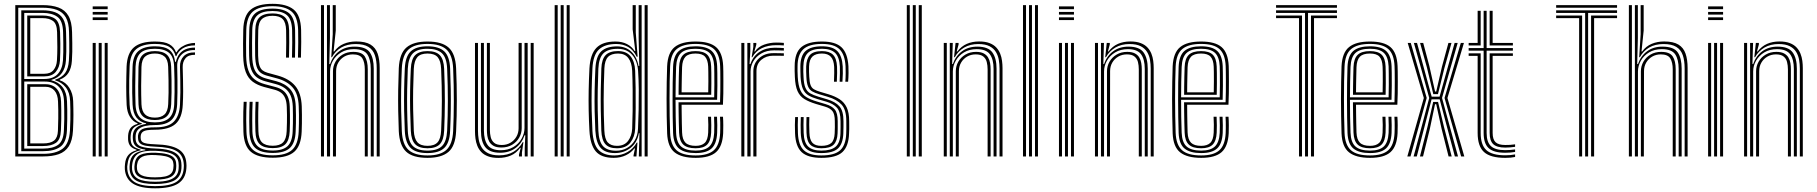

<svg xmlns="http://www.w3.org/2000/svg" viewBox="-20 -827 9603 1015"><path d="M60.8 0V-800H204Q254.5 -800 289.1 -787.2Q323.8 -774.5 341.8 -743.2Q359.8 -712 361 -656.8Q361.8 -623.8 362.1 -599.2Q362.5 -574.8 362.1 -552.9Q361.8 -531 360 -505.2Q357.5 -467.2 342.2 -442.6Q327 -418 295.8 -406V-402.8Q327.8 -392.5 346.6 -362.5Q365.5 -332.5 366.8 -292.5Q367.2 -272.2 367.8 -254.6Q368.2 -237 368.2 -219.4Q368.2 -201.8 367.6 -181.8Q367 -161.8 365.8 -136.5Q362.8 -83.8 343.9 -54Q325 -24.2 290.9 -12.1Q256.8 0 208.2 0ZM76.5 -13.8H208.2Q274.5 -13.8 310 -40.1Q345.5 -66.5 349.8 -136.5Q351.5 -168.2 352 -194.1Q352.5 -220 352.1 -243.6Q351.8 -267.2 350.8 -291.8Q349.2 -337.5 327.8 -364.9Q306.2 -392.2 272 -402V-405.8Q306.8 -417 324.1 -440.9Q341.5 -464.8 344.2 -506.8Q346 -530 346.2 -552.6Q346.5 -575.2 346.1 -600.5Q345.8 -625.8 345 -656.5Q344.2 -707 327.9 -735.2Q311.5 -763.5 280.5 -774.9Q249.5 -786.2 204 -786.2H76.5ZM92.5 -27.8V-772.5H204Q244 -772.5 271.5 -762.2Q299 -752 313.8 -726.9Q328.5 -701.8 329.2 -656.5Q330 -626.5 330.4 -601.5Q330.8 -576.5 330.5 -553.6Q330.2 -530.8 328.5 -506.5Q326 -468 307.5 -441.6Q289 -415.2 251.8 -404.8V-402.5Q290.2 -393 311.6 -364.9Q333 -336.8 334.2 -291.5Q335.2 -269.5 335.5 -246.9Q335.8 -224.2 335.5 -197.6Q335.2 -171 333.8 -136.5Q330.5 -73 298.2 -50.4Q266 -27.8 208.2 -27.8ZM108.2 -409.5H214.2Q261.5 -409.5 285.6 -436.1Q309.8 -462.8 312.8 -507Q314.2 -529.5 314.6 -552Q315 -574.5 314.6 -600Q314.2 -625.5 313.5 -656.5Q312 -717.8 283.2 -738.2Q254.5 -758.8 204 -758.8H108.2ZM124 -423.2V-745H204Q248.8 -745 272.5 -726.6Q296.2 -708.2 297.5 -656.2Q298.8 -621 298.9 -595.9Q299 -570.8 298.6 -550.1Q298.2 -529.5 297 -507Q294.8 -470.8 274.8 -447Q254.8 -423.2 214.2 -423.2ZM140 -437H214.2Q247.2 -437 263.2 -457Q279.2 -477 281 -507.2Q283.2 -543.5 283.1 -577Q283 -610.5 281.8 -656.2Q280.8 -701.2 260.2 -716.2Q239.8 -731.2 204 -731.2H140ZM108.2 -41.5H208.2Q259.8 -41.5 287.5 -61.6Q315.2 -81.8 317.8 -136.8Q319.5 -172.5 319.8 -197.8Q320 -223 319.6 -244.6Q319.2 -266.2 318.5 -290.8Q316.8 -342.2 290.2 -369Q263.8 -395.8 218.2 -395.8H108.2ZM124 -55V-381.8H219.8Q258.8 -381.8 280.1 -357.2Q301.5 -332.8 302.8 -289.8Q303.5 -266.8 303.9 -245.2Q304.2 -223.8 303.9 -198.1Q303.5 -172.5 302 -136.5Q300 -89 275.8 -72Q251.5 -55 208 -55ZM140 -68.8H208Q247.2 -68.8 266 -84.1Q284.8 -99.5 286.2 -135Q287.8 -176 288 -201Q288.2 -226 288 -245.5Q287.8 -265 286.8 -289Q285.8 -327.2 268.2 -347.8Q250.8 -368.2 220.2 -368.2H140Z M470 -778.5V-793H549.2V-778.5ZM470 -720.8V-735.2H549.2V-720.8ZM470 -749.8V-764H549.2V-749.8ZM533.5 0V-600H549.2V0ZM470 0V-600H486V0ZM501.8 0V-600H517.5V0Z M800 168.5Q722.2 168.5 683.4 144Q644.5 119.5 640 68.2Q639.5 61.2 639.8 53.9Q640 46.5 641 39.2Q643.8 10 658.5 -7.4Q673.2 -24.8 701.5 -32.5V-36Q680.2 -42.2 669.8 -54.1Q659.2 -66 657.2 -87.2Q657 -92.2 657 -98.5Q657 -104.8 657.2 -110Q658.8 -133.8 669.5 -149.1Q680.2 -164.5 707 -172V-175.5Q683.8 -183.5 667.8 -208Q651.8 -232.5 649.5 -272Q648.2 -295.8 647.8 -320.1Q647.2 -344.5 647.2 -369.5Q647.2 -394.5 647.8 -420.9Q648.2 -447.2 649.2 -474.8Q652.2 -545.8 688 -576.6Q723.8 -607.5 799 -607.5Q849.5 -607.5 875 -593.1Q900.5 -578.8 910.2 -550.8H913.5Q923 -568 939.9 -579Q956.8 -590 975.9 -595.1Q995 -600.2 1010.8 -600V-587Q970.8 -587.2 945.9 -571.1Q921 -555 912.2 -530.2H908.5Q900.2 -563 875.2 -578.9Q850.2 -594.8 799 -594.8Q732.5 -594.8 700 -567.1Q667.5 -539.5 665.2 -475.2Q663.8 -437.2 663.1 -403.9Q662.5 -370.5 663 -338.9Q663.5 -307.2 665.2 -273.5Q667.5 -229.8 684.6 -206Q701.8 -182.2 729.8 -175V-171.5Q698 -164 685.1 -149.8Q672.2 -135.5 670.8 -110Q670.2 -104.2 670.2 -98.6Q670.2 -93 670.8 -87Q672.5 -66 683.5 -55Q694.5 -44 723.2 -36V-32.5Q688.8 -25.2 673.4 -8.6Q658 8 654.5 39.2Q653.2 47.2 652.6 53Q652 58.8 653 68Q657.5 113.8 691.4 135.4Q725.2 157 800 157Q876.8 157 911.8 135Q946.8 113 951.2 64Q952.2 55 952.1 48.4Q952 41.8 950.8 33Q946 -9.8 911.5 -29.5Q877 -49.2 802.5 -51.5Q770.2 -52.8 750.9 -56.5Q731.5 -60.2 722.2 -67.8Q713 -75.2 710.8 -87Q709.8 -91.2 709.5 -98.9Q709.2 -106.5 709.5 -110.2Q713.2 -135.8 733.1 -144.9Q753 -154 799.2 -153.8Q869.2 -153.2 898.9 -183.8Q928.5 -214.2 931.5 -273.8Q933.2 -310.2 933.5 -339.2Q933.8 -368.2 933.1 -399.6Q932.5 -431 931.5 -474.2Q930.5 -508.2 950.9 -529.6Q971.2 -551 1010.8 -550V-537.2Q976.2 -537.8 960.6 -519Q945 -500.2 945.8 -471.5Q946.8 -436.2 947.5 -405.2Q948.2 -374.2 948.2 -342.5Q948.2 -310.8 946.2 -273.2Q942.8 -202.8 908 -172Q873.2 -141.2 799 -141.2Q773 -141.2 757 -138.5Q741 -135.8 733.1 -128.6Q725.2 -121.5 723.8 -108Q723.5 -106.8 723.5 -100.5Q723.5 -94.2 724.2 -91.2Q726.2 -81.2 734.1 -75.6Q742 -70 758.5 -67.5Q775 -65 802.8 -64Q883.8 -61.8 922.4 -38.6Q961 -15.5 965 33.5Q965.8 41.8 965.9 49.1Q966 56.5 965.2 64Q961 118 921.8 143.2Q882.5 168.5 800 168.5ZM800 133.8Q844.8 133.8 871.5 125.6Q898.2 117.5 910.6 102.2Q923 87 924.2 65.5Q925 55.2 924.9 48.6Q924.8 42 923.8 33Q921.8 13.8 909.2 0.5Q896.8 -12.8 870.8 -20.2Q844.8 -27.8 802 -29.8Q741.5 -32.5 713.2 -16.1Q685 0.2 679.2 39.8Q678.2 46.8 677.8 53.4Q677.2 60 678.2 69Q682 103.8 711 118.8Q740 133.8 800 133.8ZM800 122.5Q744.5 122.5 719.1 109.8Q693.8 97 690.8 68.2Q690 61.2 690.4 54.5Q690.8 47.8 692 39Q697 2.8 723.6 -9.2Q750.2 -21.2 803.8 -19.5Q839 -18.2 862 -12.4Q885 -6.5 896.9 4.8Q908.8 16 910.8 33.2Q912 44 911.9 50.2Q911.8 56.5 911 64.2Q908 95.2 882.1 108.9Q856.2 122.5 800 122.5ZM800 110.5Q832.2 110.5 852.6 106Q873 101.5 883.6 91.1Q894.2 80.8 896.2 64Q897.2 56.2 897.4 48.8Q897.5 41.2 895.8 33.2Q894.2 20.2 884.4 11.9Q874.5 3.5 854.5 -1.1Q834.5 -5.8 802.2 -7.2Q753.5 -9.8 731.4 1.9Q709.2 13.5 705.5 39Q703.8 46 703.6 54Q703.5 62 704.5 68.2Q707.2 89.8 729.4 100.1Q751.5 110.5 800 110.5ZM800 145.8Q731.2 145.8 700.1 127.6Q669 109.5 665 68Q664.5 59.8 664.8 53.5Q665 47.2 666 39Q669.2 6.5 688.2 -10.4Q707.2 -27.2 748.2 -32.8V-36.2Q716 -40.5 700.8 -52.2Q685.5 -64 682.8 -87Q682 -93 682 -98.9Q682 -104.8 682.2 -110.2Q683.8 -137.5 701 -152.1Q718.2 -166.8 752.2 -172V-175Q719.8 -182 701.4 -205.6Q683 -229.2 680.8 -274.5Q679.2 -304 678.9 -335.8Q678.5 -367.5 679 -402Q679.5 -436.5 680.8 -474.2Q683 -532.8 712 -557.5Q741 -582.2 799 -582.2Q850.8 -582.2 875.5 -562.9Q900.2 -543.5 906 -499.8H909.5Q915.5 -524.5 928.1 -541.1Q940.8 -557.8 961.1 -566.5Q981.5 -575.2 1010.8 -575.5V-562.5Q965.2 -563.2 940.2 -538.5Q915.2 -513.8 916.8 -475.5Q917.8 -439.5 918.1 -405.1Q918.5 -370.8 918.1 -338.2Q917.8 -305.8 916.5 -275Q913.5 -217.5 885.4 -191.6Q857.2 -165.8 798.8 -166Q770.2 -166.2 748 -161.1Q725.8 -156 712.6 -144.4Q699.5 -132.8 697.2 -112.5Q696.5 -106.2 696.6 -98.9Q696.8 -91.5 697.2 -87.5Q700.8 -61.2 726.4 -52.4Q752 -43.5 802.2 -41.8Q845.8 -40.5 875.1 -32.4Q904.5 -24.2 920.1 -8.2Q935.8 7.8 938.5 32.8Q939.2 40 939.5 47.9Q939.8 55.8 939 64Q935.2 109.2 900.6 127.5Q866 145.8 800 145.8ZM799 -180Q848.5 -180 873.5 -202.2Q898.5 -224.5 901 -274.8Q902.5 -307.8 902.8 -339.4Q903 -371 902.5 -404.2Q902 -437.5 900.5 -475.2Q898.8 -526.8 873.4 -548Q848 -569.2 799 -569.2Q744.8 -569.2 721.5 -545.8Q698.2 -522.2 696.5 -473.8Q695 -416.5 694.9 -371.4Q694.8 -326.2 696.5 -273Q698.5 -224.5 723.9 -202.2Q749.2 -180 799 -180ZM799 -192.5Q755 -192.5 734.4 -212.8Q713.8 -233 712.2 -275.2Q710.5 -323 710.6 -370.5Q710.8 -418 712.2 -473Q713.8 -517.8 734.8 -537.2Q755.8 -556.8 799 -556.8Q841.2 -556.8 862.2 -537.6Q883.2 -518.5 884.8 -475.2Q886.2 -437 886.8 -403.5Q887.2 -370 886.9 -338.8Q886.5 -307.5 885 -275.8Q883 -232 861.9 -212.2Q840.8 -192.5 799 -192.5ZM799 -205.2Q832 -205.2 849.8 -222Q867.5 -238.8 869.2 -276.8Q870.8 -306.2 871.1 -337.2Q871.5 -368.2 870.9 -402.4Q870.2 -436.5 869 -474.8Q867.5 -512.8 849.4 -528.4Q831.2 -544 799 -544Q765 -544 747 -527.9Q729 -511.8 727.8 -472.5Q726.5 -421.5 726.2 -373.4Q726 -325.2 727.8 -275.8Q729.5 -238.8 747 -222Q764.5 -205.2 799 -205.2Z M1421.8 6.8Q1343.2 6.8 1306.2 -24.5Q1269.2 -55.8 1266.8 -131.2Q1266 -159 1265.9 -185Q1265.8 -211 1266.2 -236.6Q1266.8 -262.2 1268.2 -289H1284Q1283 -267.8 1282.2 -244Q1281.5 -220.2 1281.6 -192.6Q1281.8 -165 1282.8 -131.8Q1285 -63.2 1317.9 -34.5Q1350.8 -5.8 1421.8 -5.8Q1492.8 -5.8 1524.5 -35Q1556.2 -64.2 1559 -131.8Q1560 -152.5 1560.2 -174.5Q1560.5 -196.5 1560.4 -219.4Q1560.2 -242.2 1559.2 -264.8Q1557 -330.8 1527.1 -364.6Q1497.2 -398.5 1444.8 -412.5L1391 -427Q1370 -432.8 1356.5 -443.6Q1343 -454.5 1336.4 -475.6Q1329.8 -496.8 1328.8 -533Q1328 -566.5 1328.4 -599.4Q1328.8 -632.2 1329.5 -668.2Q1330.5 -715.2 1352 -735.6Q1373.5 -756 1421 -756Q1463.8 -756 1485.4 -736.5Q1507 -717 1508.5 -667.2Q1509.2 -641 1509 -602.4Q1508.8 -563.8 1507.8 -522.5H1492Q1493 -564.2 1493.1 -601.8Q1493.2 -639.2 1492.5 -666.8Q1491.5 -708.2 1474.6 -725.9Q1457.8 -743.5 1421 -743.5Q1382.8 -743.5 1364.5 -726.2Q1346.2 -709 1345.2 -667.2Q1344.5 -633.5 1344.2 -599.9Q1344 -566.2 1344.5 -533.2Q1345.2 -500.2 1351 -482Q1356.8 -463.8 1367.8 -455.2Q1378.8 -446.8 1394.8 -442.2L1448.2 -427.5Q1508.2 -411 1540.4 -373.1Q1572.5 -335.2 1575.2 -265.2Q1576 -244.2 1576.1 -221Q1576.2 -197.8 1576 -174.8Q1575.8 -151.8 1574.8 -131.2Q1571.8 -57.2 1536.2 -25.2Q1500.8 6.8 1421.8 6.8ZM1421.8 -18.5Q1358.8 -18.5 1329.6 -44.6Q1300.5 -70.8 1298.5 -132.2Q1297.8 -160.5 1297.6 -186.1Q1297.5 -211.8 1298 -237.1Q1298.5 -262.5 1299.5 -289H1315.5Q1314.2 -264.8 1313.8 -240.1Q1313.2 -215.5 1313.4 -189.1Q1313.5 -162.8 1314.2 -132.8Q1316.2 -78 1341.4 -54.6Q1366.5 -31.2 1421.8 -31.2Q1476.2 -31.2 1500.8 -55Q1525.2 -78.8 1527.2 -132.8Q1528.2 -154 1528.5 -175.6Q1528.8 -197.2 1528.6 -219.2Q1528.5 -241.2 1527.8 -263.5Q1526.5 -299.2 1515.9 -322.9Q1505.2 -346.5 1485.6 -360.8Q1466 -375 1438 -382.5L1383.5 -397Q1357 -404 1338 -417.9Q1319 -431.8 1308.5 -458.8Q1298 -485.8 1297 -532Q1296.5 -553.5 1296.5 -576.5Q1296.5 -599.5 1296.9 -622.8Q1297.2 -646 1297.8 -669Q1299.2 -729.5 1328.1 -755.5Q1357 -781.5 1421 -781.5Q1480.5 -781.5 1509.4 -756.2Q1538.2 -731 1540 -668Q1540.8 -642.5 1540.6 -602.8Q1540.5 -563 1539.5 -522.5H1523.5Q1524.8 -564 1524.9 -602.9Q1525 -641.8 1524.2 -667.8Q1522.5 -724.5 1497.1 -746.6Q1471.8 -768.8 1421 -768.8Q1365.2 -768.8 1340.1 -745.6Q1315 -722.5 1313.5 -668.5Q1312.8 -636.8 1312.5 -600.4Q1312.2 -564 1313 -532.5Q1314 -491.5 1322.4 -467.5Q1330.8 -443.5 1347 -430.9Q1363.2 -418.2 1387.2 -411.8L1441.2 -397.5Q1488 -385 1514.6 -355Q1541.2 -325 1543.5 -264Q1544.5 -239.8 1544.6 -217.9Q1544.8 -196 1544.4 -175.1Q1544 -154.2 1543 -132.2Q1540.8 -72 1512.8 -45.2Q1484.8 -18.5 1421.8 -18.5ZM1421.8 -44Q1374.8 -44 1353.1 -64.6Q1331.5 -85.2 1330.2 -133.2Q1329.5 -159 1329.1 -183.8Q1328.8 -208.5 1329.4 -234.4Q1330 -260.2 1331.2 -289H1346.8Q1345.8 -259.5 1345.2 -235.1Q1344.8 -210.8 1345 -186.8Q1345.2 -162.8 1346 -133.5Q1347.2 -92 1365.1 -74.2Q1383 -56.5 1421.8 -56.5Q1459.5 -56.5 1476.6 -74.5Q1493.8 -92.5 1495.5 -133.5Q1496.5 -157.8 1496.9 -178.9Q1497.2 -200 1497.1 -220.2Q1497 -240.5 1496 -262.2Q1495 -290.2 1487.4 -308.2Q1479.8 -326.2 1465.8 -336.8Q1451.8 -347.2 1431 -352.8L1376.2 -367.2Q1340.8 -376.8 1316.4 -394.8Q1292 -412.8 1279.4 -445.5Q1266.8 -478.2 1265.5 -531.2Q1264.8 -560.8 1264.9 -595.9Q1265 -631 1266 -669.8Q1268 -744.5 1304.9 -775.6Q1341.8 -806.8 1421 -806.8Q1494.8 -806.8 1532.1 -776.8Q1569.5 -746.8 1571.8 -669.2Q1572.5 -644.5 1572.4 -605.4Q1572.2 -566.2 1571 -522.5H1555.2Q1556.5 -563 1556.6 -602.4Q1556.8 -641.8 1556 -668.5Q1554 -738.2 1521.1 -766.2Q1488.2 -794.2 1421 -794.2Q1349 -794.2 1316.4 -765.5Q1283.8 -736.8 1282 -669.2Q1281 -640 1280.8 -600.2Q1280.5 -560.5 1281.2 -531.5Q1282.2 -484.5 1293 -454.8Q1303.8 -425 1325.2 -408Q1346.8 -391 1380 -382L1434.5 -367.5Q1457.5 -361.8 1474.4 -349.9Q1491.2 -338 1501 -317.1Q1510.8 -296.2 1511.8 -263Q1512.5 -241.8 1512.8 -220.2Q1513 -198.8 1512.8 -177Q1512.5 -155.2 1511.5 -133.2Q1509.5 -85.5 1488.8 -64.8Q1468 -44 1421.8 -44Z M1971.5 0V-464.8Q1971.5 -506.5 1961.6 -535.4Q1951.8 -564.2 1927.4 -579.2Q1903 -594.2 1859.5 -594.2Q1815.8 -594.2 1784.2 -575.9Q1752.8 -557.5 1734.8 -524.5H1731.2L1739 -645.8V-800H1755V-665.2L1743.5 -554.8H1746.8Q1767.2 -582.8 1797.2 -595.2Q1827.2 -607.8 1863.5 -607.8Q1911.8 -607.8 1938.6 -591.4Q1965.5 -575 1976.4 -543.6Q1987.2 -512.2 1987.2 -467V0ZM1676.8 0V-800H1692.8V0ZM1740.2 0V-450Q1740.2 -477.5 1753.6 -500.9Q1767 -524.2 1791.1 -538.5Q1815.2 -552.8 1847.2 -552.8Q1892.5 -552.8 1908.4 -528.8Q1924.2 -504.8 1924.2 -460.5V0H1908.5V-459.8Q1908.5 -497 1895.8 -518.2Q1883 -539.5 1845.2 -539.5Q1820.2 -539.5 1800.1 -527.9Q1780 -516.2 1768.4 -496.2Q1756.8 -476.2 1756.8 -451L1756 0ZM1708.5 0V-800H1724.2V-625.8L1720.8 -488.2H1724.8Q1739.5 -531.5 1773.2 -556.1Q1807 -580.8 1855 -580.5Q1914.2 -580.2 1935 -550.1Q1955.8 -520 1955.8 -464V0H1940V-462.5Q1940 -513 1921.4 -540.1Q1902.8 -567.2 1850.8 -567.2Q1812 -567.2 1783.8 -550.1Q1755.5 -533 1740.1 -506.1Q1724.8 -479.2 1724.8 -449.2V0Z M2240 7.5Q2161.8 7.5 2126.9 -25.4Q2092 -58.2 2088.2 -133Q2086 -186.2 2085.1 -240.2Q2084.2 -294.2 2085 -350.5Q2085.8 -406.8 2088.2 -466.8Q2092 -544.8 2128.9 -576.1Q2165.8 -607.5 2240 -607.5Q2316.2 -607.5 2352 -575.2Q2387.8 -543 2391.2 -466.2Q2395 -381.5 2395 -296.9Q2395 -212.2 2391.2 -133Q2387.5 -55 2350.6 -23.8Q2313.8 7.5 2240 7.5ZM2240 -5.2Q2307.8 -5.2 2339.9 -34.6Q2372 -64 2375.5 -134Q2379 -208 2379.2 -291Q2379.5 -374 2375.5 -465.8Q2372.2 -536.2 2340 -565.5Q2307.8 -594.8 2240 -594.8Q2171.5 -594.8 2139.5 -565.2Q2107.5 -535.8 2104.2 -465.8Q2101.5 -404 2100.6 -348.1Q2099.8 -292.2 2100.8 -239.5Q2101.8 -186.8 2104.2 -134Q2107.2 -64.5 2139.2 -34.9Q2171.2 -5.2 2240 -5.2ZM2240 -17.8Q2178.2 -17.8 2150.6 -45.1Q2123 -72.5 2120 -134.8Q2117.5 -189.2 2116.5 -242.1Q2115.5 -295 2116.4 -349.8Q2117.2 -404.5 2120 -464.8Q2123 -529 2151.6 -555.6Q2180.2 -582.2 2240 -582.2Q2299.5 -582.2 2328.1 -555.9Q2356.8 -529.5 2359.5 -465.2Q2362 -408.8 2362.9 -354.2Q2363.8 -299.8 2363 -245.4Q2362.2 -191 2359.5 -134.8Q2356.8 -71 2328.1 -44.4Q2299.5 -17.8 2240 -17.8ZM2240 -30.8Q2293 -30.8 2317 -55.1Q2341 -79.5 2343.8 -136Q2347.5 -215.2 2347.6 -293.5Q2347.8 -371.8 2343.8 -464Q2341.2 -522.5 2316 -545.9Q2290.8 -569.2 2240 -569.2Q2186.5 -569.2 2162.5 -544.6Q2138.5 -520 2135.8 -463.8Q2133.5 -407 2132.5 -353.9Q2131.5 -300.8 2132.4 -247.1Q2133.2 -193.5 2135.8 -135.2Q2138.5 -78.2 2163.1 -54.5Q2187.8 -30.8 2240 -30.8ZM2240 -43.2Q2195.2 -43.2 2174.6 -64.8Q2154 -86.2 2151.8 -135.2Q2149.2 -192.8 2148.2 -245.6Q2147.2 -298.5 2148.1 -351.9Q2149 -405.2 2151.8 -463.5Q2154 -514.5 2175.1 -535.6Q2196.2 -556.8 2240 -556.8Q2284.8 -556.8 2305.2 -535.1Q2325.8 -513.5 2328 -463.2Q2332 -369.2 2331.8 -290.9Q2331.5 -212.5 2328 -136.5Q2325.8 -86 2305 -64.6Q2284.2 -43.2 2240 -43.2ZM2240 -56Q2276.5 -56 2293.4 -74.9Q2310.2 -93.8 2312 -137Q2315.8 -217.8 2315.9 -293.4Q2316 -369 2312 -462.8Q2310.2 -505.5 2293.8 -524.8Q2277.2 -544 2240 -544Q2203 -544 2186.4 -525Q2169.8 -506 2167.5 -463.2Q2165 -404.8 2164.1 -352.1Q2163.2 -299.5 2164.1 -246.9Q2165 -194.2 2167.5 -135.8Q2169.8 -93.8 2186.6 -74.9Q2203.5 -56 2240 -56Z M2614.5 7.8Q2581.8 7.8 2559.5 -0.8Q2537.2 -9.2 2523.8 -23.9Q2510.2 -38.5 2503.1 -56.8Q2496 -75 2493.5 -94.8Q2491 -114.5 2491 -133V-600H2506.8V-135.2Q2506.8 -113.2 2510.5 -90.5Q2514.2 -67.8 2525.8 -48.5Q2537.2 -29.2 2559.4 -17.5Q2581.5 -5.8 2618.8 -5.8Q2663.5 -5.8 2694.6 -24.6Q2725.8 -43.5 2743.2 -75.5H2747L2739.2 -20.5V0H2723.5V-9.5L2732.8 -45.2H2729.5Q2709 -17 2679.9 -4.6Q2650.8 7.8 2614.5 7.8ZM2785.5 0V-600H2801.2V0ZM2630.8 -47.2Q2604.5 -47.2 2589.1 -56Q2573.8 -64.8 2566.1 -78.8Q2558.5 -92.8 2556.2 -108.9Q2554 -125 2554 -139.5V-600H2569.8V-140.2Q2569.8 -120 2574.2 -101.8Q2578.8 -83.5 2592.4 -72Q2606 -60.5 2632.8 -60.5Q2658 -60.5 2678 -72.1Q2698 -83.8 2709.8 -103.9Q2721.5 -124 2721.5 -149V-600H2738V-150Q2738 -122.8 2724.6 -99.2Q2711.2 -75.8 2687.1 -61.5Q2663 -47.2 2630.8 -47.2ZM2622.8 -19.5Q2569 -19.8 2545.8 -48.8Q2522.5 -77.8 2522.5 -136V-600H2538.2V-137.5Q2538.2 -87.2 2558 -60Q2577.8 -32.8 2627.2 -32.8Q2666 -32.8 2694.2 -49.9Q2722.5 -67 2737.6 -94Q2752.8 -121 2752.8 -150.8V-600H2769.5V0H2754V-44L2757 -111.8H2753Q2738.2 -68.2 2704.4 -43.8Q2670.5 -19.2 2622.8 -19.5Z M2975.8 0V-800H2991.5V0ZM2912.2 0V-800H2928.2V0ZM2944 0V-800H2959.8V0Z M3403.8 0H3387.8V-800H3403.8ZM3372 0H3357.2L3360.5 -123H3357.2Q3349.2 -73.8 3313.9 -45.8Q3278.5 -17.8 3230.5 -17.8Q3181 -17.8 3156.1 -44.4Q3131.2 -71 3127.2 -136.5Q3124.8 -185.8 3123.6 -238.4Q3122.5 -291 3123.5 -347.5Q3124.5 -404 3127.5 -464.8Q3130.8 -529.8 3158.8 -555.8Q3186.8 -581.8 3241.8 -581.8Q3287.5 -581.8 3317 -554.2Q3346.5 -526.8 3355.8 -478H3359.5L3356.2 -626.5V-800H3372ZM3237 -30.2Q3269 -30.2 3294.5 -44.5Q3320 -58.8 3335.6 -84.8Q3351.2 -110.8 3352.8 -146.2Q3355 -191.8 3356.1 -245.8Q3357.2 -299.8 3356.8 -353.8Q3356.2 -407.8 3353.2 -452.8Q3350.8 -487.8 3337.6 -513.8Q3324.5 -539.8 3301.5 -554.4Q3278.5 -569 3245.8 -569Q3193.8 -569 3169.8 -544.9Q3145.8 -520.8 3143.2 -464.2Q3140.8 -403 3139.9 -349.4Q3139 -295.8 3139.9 -243.9Q3140.8 -192 3143.2 -135.8Q3145.8 -79.2 3167.6 -54.8Q3189.5 -30.2 3237 -30.2ZM3241 -43.2Q3199.5 -43.2 3180.2 -65Q3161 -86.8 3158.8 -137Q3156.8 -192.5 3156 -244.9Q3155.2 -297.2 3156 -351.2Q3156.8 -405.2 3159 -465.5Q3161 -513.8 3181.5 -535.4Q3202 -557 3247.2 -557Q3290.8 -557 3313.1 -529.6Q3335.5 -502.2 3337.8 -452.8Q3339.5 -414 3340.2 -362.5Q3341 -311 3340.5 -254.9Q3340 -198.8 3337.8 -146.2Q3336 -104 3312.8 -73.6Q3289.5 -43.2 3241 -43.2ZM3241.5 -56Q3281.2 -56 3300.8 -82.8Q3320.2 -109.5 3322 -146.8Q3323.8 -187.8 3324.4 -240.9Q3325 -294 3324.5 -349.4Q3324 -404.8 3322 -452.5Q3320 -496.5 3301.6 -520.2Q3283.2 -544 3247.5 -544Q3211 -544 3193.9 -525.6Q3176.8 -507.2 3175 -465.5Q3171.5 -378.8 3171.2 -300.1Q3171 -221.5 3174.8 -137Q3176.8 -91.5 3193.1 -73.8Q3209.5 -56 3241.5 -56ZM3224.5 7.5Q3158.8 7.5 3129.5 -26.9Q3100.2 -61.2 3096 -136Q3093 -190.5 3092 -242.9Q3091 -295.2 3092 -349.9Q3093 -404.5 3096 -465Q3100.2 -540.2 3132.8 -573.9Q3165.2 -607.5 3233.8 -607.5Q3268.8 -607.5 3295 -593.8Q3321.2 -580 3334.8 -557H3338.5L3324.5 -672.2V-800H3341V-655L3350.8 -527H3345.8Q3328.5 -563.2 3300.4 -578.9Q3272.2 -594.5 3238.2 -594.5Q3177.8 -594.5 3146.6 -565.6Q3115.5 -536.8 3111.8 -465.5Q3108.8 -403 3107.8 -348.2Q3106.8 -293.5 3107.9 -241.5Q3109 -189.5 3111.8 -135Q3116 -64 3143.9 -34.6Q3171.8 -5.2 3228 -5.2Q3264.8 -5.2 3296.4 -22.9Q3328 -40.5 3345.8 -73H3349.8L3344.5 0H3329.2V-6L3336.8 -42.5H3333.5Q3317.2 -20.2 3288.8 -6.4Q3260.2 7.5 3224.5 7.5Z M3657.5 7.5Q3583.2 7.5 3546.5 -21.5Q3509.8 -50.5 3506.8 -121.8Q3505.2 -166.2 3504.5 -212.4Q3503.8 -258.5 3503.8 -304.5Q3503.8 -350.5 3504.6 -394.2Q3505.5 -438 3506.8 -477Q3510.2 -549 3546.6 -578.2Q3583 -607.5 3656.8 -607.5Q3731.2 -607.5 3765.5 -577.9Q3799.8 -548.2 3803 -478.5Q3803.5 -471 3803.8 -448.6Q3804 -426.2 3804.1 -395.6Q3804.2 -365 3803.8 -332.8Q3803.2 -300.5 3801.8 -273.5H3583.2Q3583.5 -247 3583.8 -222.8Q3584 -198.5 3584.5 -175Q3585 -151.5 3585.8 -126.8Q3587.2 -89 3603.9 -72.5Q3620.5 -56 3657.5 -56Q3689 -56 3705.4 -71.4Q3721.8 -86.8 3723.8 -126Q3724.8 -143.8 3724.5 -167.5Q3724.2 -191.2 3723 -209.8H3739Q3740.2 -188.2 3740.2 -164.4Q3740.2 -140.5 3739.5 -125.5Q3737.2 -81.5 3718.1 -62.4Q3699 -43.2 3657.5 -43.2Q3612.2 -43.2 3592 -62.8Q3571.8 -82.2 3570 -126.2Q3569 -153.5 3568.4 -181Q3567.8 -208.5 3567.5 -235.2Q3567.2 -262 3567 -286.5H3786.5Q3787.5 -313.5 3787.9 -343.5Q3788.2 -373.5 3788.1 -401.2Q3788 -429 3787.8 -449.6Q3787.5 -470.2 3787 -477.8Q3784.2 -540.8 3754 -567.8Q3723.8 -594.8 3656.8 -594.8Q3590.8 -594.8 3558 -568Q3525.2 -541.2 3522.5 -474.8Q3521 -440.2 3520.2 -397.1Q3519.5 -354 3519.5 -307Q3519.5 -260 3520.2 -213.2Q3521 -166.5 3522.5 -124.8Q3525 -61.2 3556 -33.2Q3587 -5.2 3657.5 -5.2Q3723 -5.2 3753.5 -32.5Q3784 -59.8 3787 -123.8Q3787.5 -134.2 3787.6 -149.5Q3787.8 -164.8 3787.5 -180.9Q3787.2 -197 3786.2 -209.8H3802Q3803.5 -190.5 3803.6 -164.8Q3803.8 -139 3803 -123Q3799.5 -53.2 3765.6 -22.9Q3731.8 7.5 3657.5 7.5ZM3657.5 -17.8Q3599 -17.8 3569.9 -41.5Q3540.8 -65.2 3538.2 -124.5Q3537 -161.2 3536.2 -205.5Q3535.5 -249.8 3535.5 -296.9Q3535.5 -344 3536.1 -389.4Q3536.8 -434.8 3538.2 -473.8Q3540.8 -533.8 3569.5 -558Q3598.2 -582.2 3656.8 -582.2Q3715.2 -582.2 3742 -557.9Q3768.8 -533.5 3771.2 -477.5Q3771.8 -468.2 3772.1 -440Q3772.5 -411.8 3772.4 -374.2Q3772.2 -336.8 3771 -299.5H3551.2Q3551.2 -255.5 3552 -209.6Q3552.8 -163.8 3554.2 -125.5Q3556.2 -73.5 3581 -52.1Q3605.8 -30.8 3657.5 -30.8Q3706.5 -30.8 3729.6 -52.2Q3752.8 -73.8 3755.5 -124.8Q3756.2 -140.2 3756.1 -165.1Q3756 -190 3754.8 -209.8H3770.5Q3771.8 -189.5 3771.9 -164.9Q3772 -140.2 3771.2 -124.2Q3768.5 -67.2 3742 -42.5Q3715.5 -17.8 3657.5 -17.8ZM3551.2 -312.5H3755.5Q3756.5 -345.8 3756.5 -379.5Q3756.5 -413.2 3756.2 -439.6Q3756 -466 3755.5 -476.5Q3753.2 -526 3730.4 -547.6Q3707.5 -569.2 3656.8 -569.2Q3604.2 -569.2 3580.4 -547.1Q3556.5 -525 3554.2 -473Q3552.8 -436.5 3552.1 -394.4Q3551.5 -352.2 3551.2 -312.5ZM3567.2 -325.8Q3567.2 -344.2 3567.6 -369.2Q3568 -394.2 3568.5 -421.1Q3569 -448 3570 -472.2Q3571.8 -517.8 3592.1 -537.2Q3612.5 -556.8 3656.8 -556.8Q3699.2 -556.8 3718.5 -538Q3737.8 -519.2 3739.5 -476Q3740 -465.5 3740.4 -441.4Q3740.8 -417.2 3740.6 -386.8Q3740.5 -356.2 3739.8 -325.8ZM3583.2 -338.8H3724Q3724.8 -368.8 3724.8 -396.8Q3724.8 -424.8 3724.5 -445.8Q3724.2 -466.8 3723.8 -475Q3722.2 -510.2 3707.5 -527.1Q3692.8 -544 3656.8 -544Q3619.5 -544 3603.4 -526.8Q3587.2 -509.5 3585.8 -471.8Q3585.2 -448.2 3584.6 -426.1Q3584 -404 3583.8 -382.5Q3583.5 -361 3583.2 -338.8Z M3930.8 0V-600H3946.5V-556L3942.5 -488.2H3947Q3961.2 -530.5 3995.1 -552.6Q4029 -574.8 4076.2 -574.8Q4088.8 -574.8 4102.6 -574.1Q4116.5 -573.5 4123.8 -573V-559.5Q4114.2 -560 4099.1 -560.4Q4084 -560.8 4072.2 -560.8Q4033.2 -560.8 4005.2 -544.6Q3977.2 -528.5 3962.5 -503Q3947.8 -477.5 3947.8 -449V0ZM3899 0V-600H3915V0ZM3962.5 0V-450Q3962.5 -491.5 3992.4 -518.8Q4022.2 -546 4067 -546Q4081.8 -546 4096.8 -545.9Q4111.8 -545.8 4123.8 -545.2V-531.8Q4112 -532.2 4096.9 -532.4Q4081.8 -532.5 4067 -532.5Q4030.5 -532.5 4004.8 -510.9Q3979 -489.2 3979 -451V0ZM3953.5 -524.5 3962.5 -579.5V-600H3978.2V-590.5L3967.8 -554.8H3970.8Q3988.5 -580.2 4019.6 -591.1Q4050.8 -602 4083.5 -602Q4091.8 -602 4102.8 -601.6Q4113.8 -601.2 4123.8 -600.2V-586.8Q4115.8 -587.5 4105 -587.9Q4094.2 -588.2 4083 -588.2Q4040 -588.2 4007.4 -572.4Q3974.8 -556.5 3957 -524.5Z M4322 7.5Q4250.8 7.5 4218.1 -22.6Q4185.5 -52.8 4183 -123Q4182.2 -144.8 4182.2 -166Q4182.2 -187.2 4183.5 -208H4198.5Q4197.2 -188.5 4197.4 -166.6Q4197.5 -144.8 4198.2 -123.5Q4200.5 -59.2 4229.9 -32.2Q4259.2 -5.2 4322 -5.2Q4391.8 -5.2 4421.6 -32.6Q4451.5 -60 4453.5 -121Q4454 -136 4454.1 -144.9Q4454.2 -153.8 4454.1 -162.6Q4454 -171.5 4454 -186.2Q4454 -246.8 4429.1 -273.9Q4404.2 -301 4356 -315.2L4310.2 -329Q4288.2 -335.5 4273.8 -343.8Q4259.2 -352 4251.8 -369.6Q4244.2 -387.2 4242.8 -421.2Q4242.2 -439 4241.8 -449.2Q4241.2 -459.5 4241.8 -475.2Q4243.2 -516 4261.8 -536.4Q4280.2 -556.8 4325.2 -556.8Q4364.2 -556.8 4383.5 -537.8Q4402.8 -518.8 4405 -474Q4405.5 -464.5 4405.4 -441Q4405.2 -417.5 4403.8 -394.8H4388.8Q4390 -417.2 4390.1 -440.9Q4390.2 -464.5 4389.8 -473.5Q4387.8 -510 4372.2 -527Q4356.8 -544 4325.2 -544Q4291.2 -544 4274.8 -528Q4258.2 -512 4257 -475Q4256.5 -458.5 4256.9 -447.9Q4257.2 -437.2 4258 -421.5Q4259.5 -391.8 4265.2 -376.9Q4271 -362 4283 -355Q4295 -348 4314.5 -342L4359.8 -328.5Q4394.5 -318 4418.9 -302.1Q4443.2 -286.2 4456.2 -258.9Q4469.2 -231.5 4469.2 -186.2Q4469.2 -171.2 4469.4 -162.2Q4469.5 -153.2 4469.4 -144.5Q4469.2 -135.8 4468.5 -120.8Q4466.5 -54.8 4434 -23.6Q4401.5 7.5 4322 7.5ZM4322 -17.8Q4267 -17.8 4241.2 -42Q4215.5 -66.2 4213.2 -124.2Q4212.5 -145 4212.5 -166.6Q4212.5 -188.2 4213.5 -208H4228.5Q4227.5 -188.2 4227.6 -167.1Q4227.8 -146 4228.5 -124.8Q4230.2 -73 4252.8 -51.9Q4275.2 -30.8 4322 -30.8Q4373.8 -30.8 4397.6 -51.5Q4421.5 -72.2 4423 -122Q4423.8 -140 4423.6 -153.9Q4423.5 -167.8 4423.5 -186.2Q4423.5 -237 4404.1 -257.9Q4384.8 -278.8 4348.5 -289.5L4302 -303Q4273.5 -311.5 4254.2 -322.6Q4235 -333.8 4224.8 -356.1Q4214.5 -378.5 4212.2 -420.8Q4211.5 -436.8 4211.4 -450Q4211.2 -463.2 4211.2 -475.5Q4211.5 -533 4239 -557.6Q4266.5 -582.2 4325.2 -582.2Q4382.5 -582.2 4407.2 -556.1Q4432 -530 4435 -476Q4436 -462.5 4435.6 -438.4Q4435.2 -414.2 4433.5 -394.8H4418.8Q4420 -414 4420.2 -439.9Q4420.5 -465.8 4420 -474.2Q4417.5 -525.5 4394.8 -547.4Q4372 -569.2 4325.2 -569.2Q4273.2 -569.2 4250.6 -547Q4228 -524.8 4226.8 -476.2Q4226.2 -458.2 4226.6 -447.6Q4227 -437 4227.8 -421Q4229.2 -383 4237.9 -363Q4246.5 -343 4263.4 -333.4Q4280.2 -323.8 4306 -316L4352.2 -302.2Q4395.5 -289.5 4417.2 -265.4Q4439 -241.2 4439 -186.2Q4439 -171 4439 -156.4Q4439 -141.8 4438.2 -121.5Q4436.2 -66.8 4409.9 -42.2Q4383.5 -17.8 4322 -17.8ZM4322 -43.2Q4283 -43.2 4264 -61.6Q4245 -80 4243.5 -125.2Q4243 -148 4242.8 -167.4Q4242.5 -186.8 4243.5 -208H4258.5Q4257.5 -186.5 4257.8 -167.9Q4258 -149.2 4258.8 -125.8Q4260 -88.2 4274.8 -72.1Q4289.5 -56 4322 -56Q4358 -56 4374.5 -71Q4391 -86 4392.5 -122.2Q4393.8 -144.5 4393.5 -155.2Q4393.2 -166 4393.2 -186.2Q4393.2 -224.2 4380.6 -239.9Q4368 -255.5 4340.8 -263.5L4293.2 -277.5Q4256 -288.8 4232 -303.6Q4208 -318.5 4196 -345.6Q4184 -372.8 4182 -420.5Q4181 -440.8 4180.9 -452Q4180.8 -463.2 4181 -477.2Q4181 -548.8 4216.5 -578.1Q4252 -607.5 4325.2 -607.5Q4396.2 -607.5 4428.5 -577.1Q4460.8 -546.8 4465.2 -477.2Q4466 -465.5 4465.8 -440.5Q4465.5 -415.5 4463.5 -394.8H4448.8Q4450.5 -416.5 4450.6 -440.9Q4450.8 -465.2 4450 -476.8Q4446.5 -539 4417.8 -566.9Q4389 -594.8 4325.2 -594.8Q4256.8 -594.8 4226.5 -566.5Q4196.2 -538.2 4196.2 -475.8Q4196 -463.8 4196.1 -451.4Q4196.2 -439 4197.2 -420.8Q4199.8 -375.2 4211 -350.5Q4222.2 -325.8 4243.8 -313Q4265.2 -300.2 4297.8 -290.5L4344.8 -276.5Q4377.8 -266.8 4393.1 -248.1Q4408.5 -229.5 4408.5 -186.2Q4408.5 -171.5 4408.5 -162.6Q4408.5 -153.8 4408.5 -145.1Q4408.5 -136.5 4407.8 -121.5Q4406.2 -81.2 4387.1 -62.2Q4368 -43.2 4322 -43.2Z M4837 0V-800H4853V0ZM4773.8 0V-800H4789.5V0ZM4805.5 0V-800H4821.2V0Z M5264 0V-464.8Q5264 -487 5260.2 -509.8Q5256.5 -532.5 5245.1 -551.6Q5233.8 -570.8 5211.4 -582.5Q5189 -594.2 5152 -594.2Q5108.5 -594.2 5076.9 -575.5Q5045.2 -556.8 5027.2 -524.5H5023.5L5031.5 -600H5047.5V-591.8L5037.5 -554.8H5041Q5062 -582.5 5090.9 -595.1Q5119.8 -607.8 5156 -607.8Q5188.8 -607.8 5210.9 -599.2Q5233 -590.8 5246.6 -576.1Q5260.2 -561.5 5267.5 -543.2Q5274.8 -525 5277.2 -505.2Q5279.8 -485.5 5279.8 -467V0ZM4969.2 0V-600H4985.2V0ZM5032.8 0V-450Q5032.8 -477.5 5046.1 -500.9Q5059.5 -524.2 5083.6 -538.5Q5107.8 -552.8 5139.8 -552.8Q5164.8 -552.8 5180 -544.8Q5195.2 -536.8 5203.2 -523.5Q5211.2 -510.2 5214 -493.9Q5216.8 -477.5 5216.8 -460.5V0H5201V-459.8Q5201 -480.8 5196.5 -498.9Q5192 -517 5178.4 -528.2Q5164.8 -539.5 5137.8 -539.5Q5112.8 -539.5 5092.6 -527.9Q5072.5 -516.2 5060.9 -496.2Q5049.2 -476.2 5049.2 -451L5048.5 0ZM5001 0V-600H5016.8L5013.5 -488.2H5017.2Q5032 -531.5 5065.8 -556.1Q5099.5 -580.8 5147.5 -580.5Q5204.5 -580.2 5226.4 -549.5Q5248.2 -518.8 5248.2 -464V0H5232.5V-462.5Q5232.5 -513.2 5212.8 -540.2Q5193 -567.2 5143.2 -567.2Q5104.5 -567.2 5076.2 -550.1Q5048 -533 5032.6 -506.1Q5017.2 -479.2 5017.2 -449.2V0Z M5451.5 0V-800H5467.2V0ZM5388 0V-800H5404V0ZM5419.8 0V-800H5435.5V0Z M5578.2 -778.5V-793H5657.5V-778.5ZM5578.2 -720.8V-735.2H5657.5V-720.8ZM5578.2 -749.8V-764H5657.5V-749.8ZM5641.8 0V-600H5657.5V0ZM5578.2 0V-600H5594.2V0ZM5610 0V-600H5625.8V0Z M6063.2 0V-464.8Q6063.2 -487 6059.5 -509.8Q6055.8 -532.5 6044.4 -551.6Q6033 -570.8 6010.6 -582.5Q5988.2 -594.2 5951.2 -594.2Q5907.8 -594.2 5876.1 -575.5Q5844.5 -556.8 5826.5 -524.5H5822.8L5830.8 -600H5846.8V-591.8L5836.8 -554.8H5840.2Q5861.2 -582.5 5890.1 -595.1Q5919 -607.8 5955.2 -607.8Q5988 -607.8 6010.1 -599.2Q6032.2 -590.8 6045.9 -576.1Q6059.5 -561.5 6066.8 -543.2Q6074 -525 6076.5 -505.2Q6079 -485.5 6079 -467V0ZM5768.5 0V-600H5784.5V0ZM5832 0V-450Q5832 -477.5 5845.4 -500.9Q5858.8 -524.2 5882.9 -538.5Q5907 -552.8 5939 -552.8Q5964 -552.8 5979.2 -544.8Q5994.5 -536.8 6002.5 -523.5Q6010.5 -510.2 6013.2 -493.9Q6016 -477.5 6016 -460.5V0H6000.2V-459.8Q6000.2 -480.8 5995.8 -498.9Q5991.2 -517 5977.6 -528.2Q5964 -539.5 5937 -539.5Q5912 -539.5 5891.9 -527.9Q5871.8 -516.2 5860.1 -496.2Q5848.5 -476.2 5848.5 -451L5847.8 0ZM5800.2 0V-600H5816L5812.8 -488.2H5816.5Q5831.2 -531.5 5865 -556.1Q5898.8 -580.8 5946.8 -580.5Q6003.8 -580.2 6025.6 -549.5Q6047.5 -518.8 6047.5 -464V0H6031.8V-462.5Q6031.8 -513.2 6012 -540.2Q5992.2 -567.2 5942.5 -567.2Q5903.8 -567.2 5875.5 -550.1Q5847.2 -533 5831.9 -506.1Q5816.5 -479.2 5816.5 -449.2V0Z M6330 7.5Q6255.8 7.5 6219 -21.5Q6182.2 -50.5 6179.2 -121.8Q6177.8 -166.2 6177 -212.4Q6176.2 -258.5 6176.2 -304.5Q6176.2 -350.5 6177.1 -394.2Q6178 -438 6179.2 -477Q6182.8 -549 6219.1 -578.2Q6255.5 -607.5 6329.2 -607.5Q6403.8 -607.5 6438 -577.9Q6472.2 -548.2 6475.5 -478.5Q6476 -471 6476.2 -448.6Q6476.5 -426.2 6476.6 -395.6Q6476.8 -365 6476.2 -332.8Q6475.8 -300.5 6474.2 -273.5H6255.8Q6256 -247 6256.2 -222.8Q6256.5 -198.5 6257 -175Q6257.5 -151.5 6258.2 -126.8Q6259.8 -89 6276.4 -72.5Q6293 -56 6330 -56Q6361.5 -56 6377.9 -71.4Q6394.2 -86.8 6396.2 -126Q6397.2 -143.8 6397 -167.5Q6396.8 -191.2 6395.5 -209.8H6411.5Q6412.8 -188.2 6412.8 -164.4Q6412.8 -140.5 6412 -125.5Q6409.8 -81.5 6390.6 -62.4Q6371.5 -43.2 6330 -43.2Q6284.8 -43.2 6264.5 -62.8Q6244.2 -82.2 6242.5 -126.2Q6241.5 -153.5 6240.9 -181Q6240.2 -208.5 6240 -235.2Q6239.8 -262 6239.5 -286.5H6459Q6460 -313.5 6460.4 -343.5Q6460.8 -373.5 6460.6 -401.2Q6460.5 -429 6460.2 -449.6Q6460 -470.2 6459.5 -477.8Q6456.8 -540.8 6426.5 -567.8Q6396.2 -594.8 6329.2 -594.8Q6263.2 -594.8 6230.5 -568Q6197.8 -541.2 6195 -474.8Q6193.5 -440.2 6192.8 -397.1Q6192 -354 6192 -307Q6192 -260 6192.8 -213.2Q6193.5 -166.5 6195 -124.8Q6197.5 -61.2 6228.5 -33.2Q6259.5 -5.2 6330 -5.2Q6395.5 -5.2 6426 -32.5Q6456.5 -59.8 6459.5 -123.8Q6460 -134.2 6460.1 -149.5Q6460.2 -164.8 6460 -180.9Q6459.8 -197 6458.8 -209.8H6474.5Q6476 -190.5 6476.1 -164.8Q6476.2 -139 6475.5 -123Q6472 -53.2 6438.1 -22.9Q6404.2 7.5 6330 7.5ZM6330 -17.8Q6271.5 -17.8 6242.4 -41.5Q6213.2 -65.2 6210.8 -124.5Q6209.5 -161.2 6208.8 -205.5Q6208 -249.8 6208 -296.9Q6208 -344 6208.6 -389.4Q6209.2 -434.8 6210.8 -473.8Q6213.2 -533.8 6242 -558Q6270.8 -582.2 6329.2 -582.2Q6387.8 -582.2 6414.5 -557.9Q6441.2 -533.5 6443.8 -477.5Q6444.2 -468.2 6444.6 -440Q6445 -411.8 6444.9 -374.2Q6444.8 -336.8 6443.5 -299.5H6223.8Q6223.8 -255.5 6224.5 -209.6Q6225.2 -163.8 6226.8 -125.5Q6228.8 -73.5 6253.5 -52.1Q6278.2 -30.8 6330 -30.8Q6379 -30.8 6402.1 -52.2Q6425.2 -73.8 6428 -124.8Q6428.8 -140.2 6428.6 -165.1Q6428.5 -190 6427.2 -209.8H6443Q6444.2 -189.5 6444.4 -164.9Q6444.5 -140.2 6443.8 -124.2Q6441 -67.2 6414.5 -42.5Q6388 -17.8 6330 -17.8ZM6223.8 -312.5H6428Q6429 -345.8 6429 -379.5Q6429 -413.2 6428.8 -439.6Q6428.5 -466 6428 -476.5Q6425.8 -526 6402.9 -547.6Q6380 -569.2 6329.2 -569.2Q6276.8 -569.2 6252.9 -547.1Q6229 -525 6226.8 -473Q6225.2 -436.5 6224.6 -394.4Q6224 -352.2 6223.8 -312.5ZM6239.8 -325.8Q6239.8 -344.2 6240.1 -369.2Q6240.5 -394.2 6241 -421.1Q6241.5 -448 6242.5 -472.2Q6244.2 -517.8 6264.6 -537.2Q6285 -556.8 6329.2 -556.8Q6371.8 -556.8 6391 -538Q6410.2 -519.2 6412 -476Q6412.5 -465.5 6412.9 -441.4Q6413.2 -417.2 6413.1 -386.8Q6413 -356.2 6412.2 -325.8ZM6255.8 -338.8H6396.5Q6397.2 -368.8 6397.2 -396.8Q6397.2 -424.8 6397 -445.8Q6396.8 -466.8 6396.2 -475Q6394.8 -510.2 6380 -527.1Q6365.2 -544 6329.2 -544Q6292 -544 6275.9 -526.8Q6259.8 -509.5 6258.2 -471.8Q6257.8 -448.2 6257.1 -426.1Q6256.5 -404 6256.2 -382.5Q6256 -361 6255.8 -338.8Z M6879 0V-758.8H6725.8V-772.5H7047.8V-758.8H6894.8V0ZM6847.2 0V-731.2H6725.8V-745H6863V0ZM6910.5 0V-745H7047.8V-731.2H6926.5V0ZM6725.8 -786.2V-800H7047.8V-786.2Z M7222.8 7.5Q7148.5 7.5 7111.8 -21.5Q7075 -50.5 7072 -121.8Q7070.5 -166.2 7069.8 -212.4Q7069 -258.5 7069 -304.5Q7069 -350.5 7069.9 -394.2Q7070.8 -438 7072 -477Q7075.5 -549 7111.9 -578.2Q7148.2 -607.5 7222 -607.5Q7296.5 -607.5 7330.8 -577.9Q7365 -548.2 7368.2 -478.5Q7368.8 -471 7369 -448.6Q7369.2 -426.2 7369.4 -395.6Q7369.5 -365 7369 -332.8Q7368.5 -300.5 7367 -273.5H7148.5Q7148.8 -247 7149 -222.8Q7149.2 -198.5 7149.8 -175Q7150.2 -151.5 7151 -126.8Q7152.5 -89 7169.1 -72.5Q7185.8 -56 7222.8 -56Q7254.2 -56 7270.6 -71.4Q7287 -86.8 7289 -126Q7290 -143.8 7289.8 -167.5Q7289.5 -191.2 7288.2 -209.8H7304.2Q7305.5 -188.2 7305.5 -164.4Q7305.5 -140.5 7304.8 -125.5Q7302.5 -81.5 7283.4 -62.4Q7264.2 -43.2 7222.8 -43.2Q7177.5 -43.2 7157.2 -62.8Q7137 -82.2 7135.2 -126.2Q7134.2 -153.5 7133.6 -181Q7133 -208.5 7132.8 -235.2Q7132.5 -262 7132.2 -286.5H7351.8Q7352.8 -313.5 7353.1 -343.5Q7353.5 -373.5 7353.4 -401.2Q7353.2 -429 7353 -449.6Q7352.8 -470.2 7352.2 -477.8Q7349.5 -540.8 7319.2 -567.8Q7289 -594.8 7222 -594.8Q7156 -594.8 7123.2 -568Q7090.5 -541.2 7087.8 -474.8Q7086.2 -440.2 7085.5 -397.1Q7084.8 -354 7084.8 -307Q7084.8 -260 7085.5 -213.2Q7086.2 -166.5 7087.8 -124.8Q7090.2 -61.2 7121.2 -33.2Q7152.2 -5.2 7222.8 -5.2Q7288.2 -5.2 7318.8 -32.5Q7349.2 -59.8 7352.2 -123.8Q7352.8 -134.2 7352.9 -149.5Q7353 -164.8 7352.8 -180.9Q7352.5 -197 7351.5 -209.8H7367.2Q7368.8 -190.5 7368.9 -164.8Q7369 -139 7368.2 -123Q7364.8 -53.2 7330.9 -22.9Q7297 7.5 7222.8 7.5ZM7222.8 -17.8Q7164.2 -17.8 7135.1 -41.5Q7106 -65.2 7103.5 -124.5Q7102.2 -161.2 7101.5 -205.5Q7100.8 -249.8 7100.8 -296.9Q7100.8 -344 7101.4 -389.4Q7102 -434.8 7103.5 -473.8Q7106 -533.8 7134.8 -558Q7163.5 -582.2 7222 -582.2Q7280.5 -582.2 7307.2 -557.9Q7334 -533.5 7336.5 -477.5Q7337 -468.2 7337.4 -440Q7337.8 -411.8 7337.6 -374.2Q7337.5 -336.8 7336.2 -299.5H7116.5Q7116.5 -255.5 7117.2 -209.6Q7118 -163.8 7119.5 -125.5Q7121.5 -73.5 7146.2 -52.1Q7171 -30.8 7222.8 -30.8Q7271.8 -30.8 7294.9 -52.2Q7318 -73.8 7320.8 -124.8Q7321.5 -140.2 7321.4 -165.1Q7321.2 -190 7320 -209.8H7335.8Q7337 -189.5 7337.1 -164.9Q7337.2 -140.2 7336.5 -124.2Q7333.8 -67.2 7307.2 -42.5Q7280.8 -17.8 7222.8 -17.8ZM7116.5 -312.5H7320.8Q7321.8 -345.8 7321.8 -379.5Q7321.8 -413.2 7321.5 -439.6Q7321.2 -466 7320.8 -476.5Q7318.5 -526 7295.6 -547.6Q7272.8 -569.2 7222 -569.2Q7169.5 -569.2 7145.6 -547.1Q7121.8 -525 7119.5 -473Q7118 -436.5 7117.4 -394.4Q7116.8 -352.2 7116.5 -312.5ZM7132.5 -325.8Q7132.5 -344.2 7132.9 -369.2Q7133.2 -394.2 7133.8 -421.1Q7134.2 -448 7135.2 -472.2Q7137 -517.8 7157.4 -537.2Q7177.8 -556.8 7222 -556.8Q7264.5 -556.8 7283.8 -538Q7303 -519.2 7304.8 -476Q7305.2 -465.5 7305.6 -441.4Q7306 -417.2 7305.9 -386.8Q7305.8 -356.2 7305 -325.8ZM7148.5 -338.8H7289.2Q7290 -368.8 7290 -396.8Q7290 -424.8 7289.8 -445.8Q7289.5 -466.8 7289 -475Q7287.5 -510.2 7272.8 -527.1Q7258 -544 7222 -544Q7184.8 -544 7168.6 -526.8Q7152.5 -509.5 7151 -471.8Q7150.5 -448.2 7149.9 -426.1Q7149.2 -404 7149 -382.5Q7148.8 -361 7148.5 -338.8Z M7453 0 7501 -178.5 7535.5 -309.2 7495 -456.5 7454.5 -600H7471L7508.2 -464.2L7548.5 -315.8H7590.2L7630 -458.8L7669.8 -600H7686L7643.2 -451.2L7603.2 -309.2L7638.8 -178L7687.8 0H7671L7626.5 -167L7590.8 -302H7548L7513.2 -167.2L7469.8 0ZM7486.5 0 7526.5 -157.5 7556.5 -288.2H7582.2L7613.2 -157.5L7654.2 0H7637.8L7600.8 -146.5L7572.5 -276.2H7566.2L7539 -146.8L7502.8 0ZM7419.8 0 7507 -309 7421.8 -600H7438L7522.2 -309.2L7436.5 0ZM7704.2 0 7616.5 -309.2 7702.5 -600H7719L7631.8 -309L7721 0ZM7557 -329.5 7523.2 -470.8 7487.2 -600H7503.8L7536.2 -478L7566.5 -343H7572.5L7602.8 -474.2L7637 -600H7653.2L7615.5 -466.2L7581.8 -329.5Z M7937.2 -19.5Q7876.2 -19.5 7849.8 -43.9Q7823.2 -68.2 7823.2 -124.2V-559H7744V-572.8H7823.2V-770H7839V-572.8H7977.8V-559H7839V-124.2Q7839 -75.5 7861.9 -54.4Q7884.8 -33.2 7937.2 -33.2Q7949.8 -33.2 7962.8 -34.2Q7975.8 -35.2 7989.5 -37V-23.8Q7978 -21.8 7965 -20.6Q7952 -19.5 7937.2 -19.5ZM7937.2 7.5Q7859.2 7.5 7825.4 -23.1Q7791.5 -53.8 7791.5 -124.2V-531.8H7744V-545.2H7807.5V-124.2Q7807.5 -60.8 7837.6 -33.4Q7867.8 -6 7937.2 -6Q7951.5 -6 7964.5 -7.2Q7977.5 -8.5 7989.5 -10.8V2.8Q7969 7.5 7937.2 7.5ZM7937.2 -46.8Q7893.2 -46.8 7874.1 -64.8Q7855 -82.8 7855 -124.2V-545.2H7977.8V-531.8H7870.8V-124.2Q7870.8 -90 7886.2 -75.2Q7901.8 -60.5 7937.2 -60.5Q7949.2 -60.5 7962.5 -61.1Q7975.8 -61.8 7989.5 -64V-50.8Q7977.2 -49 7964.1 -47.9Q7951 -46.8 7937.2 -46.8ZM7744 -586.5V-600H7791.5V-770H7807.5V-586.5ZM7855 -586.5V-770H7870.8V-600H7977.8V-586.5Z M8359.8 0V-758.8H8206.5V-772.5H8528.5V-758.8H8375.5V0ZM8328 0V-731.2H8206.5V-745H8343.8V0ZM8391.2 0V-745H8528.5V-731.2H8407.2V0ZM8206.5 -786.2V-800H8528.5V-786.2Z M8885.8 0V-464.8Q8885.8 -506.5 8875.9 -535.4Q8866 -564.2 8841.6 -579.2Q8817.2 -594.2 8773.8 -594.2Q8730 -594.2 8698.5 -575.9Q8667 -557.5 8649 -524.5H8645.5L8653.2 -645.8V-800H8669.2V-665.2L8657.8 -554.8H8661Q8681.5 -582.8 8711.5 -595.2Q8741.5 -607.8 8777.8 -607.8Q8826 -607.8 8852.9 -591.4Q8879.8 -575 8890.6 -543.6Q8901.5 -512.2 8901.5 -467V0ZM8591 0V-800H8607V0ZM8654.5 0V-450Q8654.5 -477.5 8667.9 -500.9Q8681.2 -524.2 8705.4 -538.5Q8729.5 -552.8 8761.5 -552.8Q8806.8 -552.8 8822.6 -528.8Q8838.5 -504.8 8838.5 -460.5V0H8822.8V-459.8Q8822.8 -497 8810 -518.2Q8797.2 -539.5 8759.5 -539.5Q8734.5 -539.5 8714.4 -527.9Q8694.2 -516.2 8682.6 -496.2Q8671 -476.2 8671 -451L8670.2 0ZM8622.8 0V-800H8638.5V-625.8L8635 -488.2H8639Q8653.8 -531.5 8687.5 -556.1Q8721.2 -580.8 8769.2 -580.5Q8828.5 -580.2 8849.2 -550.1Q8870 -520 8870 -464V0H8854.2V-462.5Q8854.2 -513 8835.6 -540.1Q8817 -567.2 8765 -567.2Q8726.2 -567.2 8698 -550.1Q8669.8 -533 8654.4 -506.1Q8639 -479.2 8639 -449.2V0Z M9009.8 -778.5V-793H9089V-778.5ZM9009.8 -720.8V-735.2H9089V-720.8ZM9009.8 -749.8V-764H9089V-749.8ZM9073.2 0V-600H9089V0ZM9009.8 0V-600H9025.8V0ZM9041.5 0V-600H9057.2V0Z M9494.8 0V-464.8Q9494.8 -487 9491 -509.8Q9487.2 -532.5 9475.9 -551.6Q9464.5 -570.8 9442.1 -582.5Q9419.8 -594.2 9382.8 -594.2Q9339.2 -594.2 9307.6 -575.5Q9276 -556.8 9258 -524.5H9254.2L9262.2 -600H9278.2V-591.8L9268.2 -554.8H9271.8Q9292.8 -582.5 9321.6 -595.1Q9350.5 -607.8 9386.8 -607.8Q9419.5 -607.8 9441.6 -599.2Q9463.8 -590.8 9477.4 -576.1Q9491 -561.5 9498.2 -543.2Q9505.5 -525 9508 -505.2Q9510.5 -485.5 9510.5 -467V0ZM9200 0V-600H9216V0ZM9263.5 0V-450Q9263.5 -477.5 9276.9 -500.9Q9290.2 -524.2 9314.4 -538.5Q9338.5 -552.8 9370.5 -552.8Q9395.5 -552.8 9410.8 -544.8Q9426 -536.8 9434 -523.5Q9442 -510.2 9444.8 -493.9Q9447.5 -477.5 9447.5 -460.5V0H9431.8V-459.8Q9431.8 -480.8 9427.2 -498.9Q9422.8 -517 9409.1 -528.2Q9395.5 -539.5 9368.5 -539.5Q9343.5 -539.5 9323.4 -527.9Q9303.2 -516.2 9291.6 -496.2Q9280 -476.2 9280 -451L9279.2 0ZM9231.8 0V-600H9247.5L9244.2 -488.2H9248Q9262.8 -531.5 9296.5 -556.1Q9330.2 -580.8 9378.2 -580.5Q9435.2 -580.2 9457.1 -549.5Q9479 -518.8 9479 -464V0H9463.2V-462.5Q9463.2 -513.2 9443.5 -540.2Q9423.8 -567.2 9374 -567.2Q9335.2 -567.2 9307 -550.1Q9278.8 -533 9263.4 -506.1Q9248 -479.2 9248 -449.2V0Z"/></svg>

Font: Big Shoulders Inline Text Thin
Style: Regular
Weight: 400
Version: Version 2.002